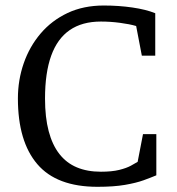

<svg xmlns="http://www.w3.org/2000/svg" viewBox="-20 -680 653 710"><path d="M340.5 10.8Q189.5 10.8 117.9 -73.1Q46.2 -157 46.2 -316Q46.2 -383.9 67.7 -445.9Q89.2 -507.9 130.3 -556.2Q171.4 -604.4 230 -632Q288.7 -659.6 364 -659.6Q419.1 -659.6 469.4 -652.3Q519.8 -645 554.1 -631.1V-474.1H504.5L483.5 -583.8Q458.9 -591 423.6 -595.6Q388.3 -600.3 353.1 -600.3Q283.9 -600.3 238 -568.8Q192.1 -537.2 169.3 -474Q146.5 -410.8 146.5 -315.5Q146.5 -246.1 160 -195Q173.5 -143.9 199.7 -110.5Q225.9 -77.1 264.2 -61.1Q302.5 -45 353.1 -45Q393.4 -45 420.5 -51.6Q447.5 -58.2 464.1 -67.3Q480.7 -76.3 489 -81.5L508.8 -184H558.1V-31.7Q539.1 -23.7 511.2 -13.5Q483.3 -3.4 441.9 3.7Q400.5 10.8 340.5 10.8Z"/></svg>

Font: Faustina Light
Style: Regular
Weight: 300
Designer: Alfonso Garcia
Foundry: http://www.omnibus-type.com
Version: Version 1.200